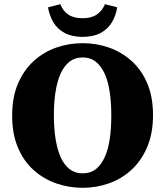

<svg xmlns="http://www.w3.org/2000/svg" viewBox="-20 -878 788 916"><path d="M374 18Q309 18 248.5 -3Q188 -24 140.5 -66.5Q93 -109 65.5 -174Q38 -239 38 -326Q38 -414 65.5 -478.5Q93 -543 140.5 -586.5Q188 -630 248.5 -651Q309 -672 374 -672Q440 -672 500 -651Q560 -630 607.5 -587.5Q655 -545 682.5 -480.5Q710 -416 710 -329Q710 -242 682.5 -177Q655 -112 608 -68.5Q561 -25 500.5 -3.5Q440 18 374 18ZM374 -51Q411 -51 436.5 -70.5Q462 -90 479 -127Q496 -164 503.5 -214.5Q511 -265 511 -327Q511 -388 503.5 -439Q496 -490 479 -527Q462 -564 436.5 -584Q411 -604 374 -604Q338 -604 312 -584Q286 -564 269.5 -527.5Q253 -491 245 -440.5Q237 -390 237 -328Q237 -267 245 -216Q253 -165 269.5 -128Q286 -91 312 -71Q338 -51 374 -51ZM209 -843 268 -858Q280 -826 306 -808.5Q332 -791 374 -791Q416 -791 441.5 -808.5Q467 -826 481 -858L539 -843Q533 -803 513.5 -771Q494 -739 459.5 -720.5Q425 -702 374 -702Q324 -702 289 -720.5Q254 -739 235 -771Q216 -803 209 -843Z"/></svg>

Font: Source Serif 4 ExtraBold
Style: Regular
Weight: 800
Designer: Frank Grießhammer
Foundry: Adobe Systems Incorporated
Version: Version 4.004;hotconv 1.0.116;makeotfexe 2.5.65601